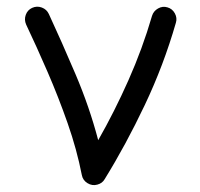

<svg xmlns="http://www.w3.org/2000/svg" viewBox="-20 -531 589 566"><path d="M74.7 -507.8Q88.9 -514.2 103.3 -508.8Q117.7 -503.4 124 -489.7Q161.6 -408.7 202.6 -312.3Q243.7 -215.8 269.5 -117.7Q317.4 -201.7 358.6 -294.4Q399.9 -387.2 428.2 -484.4Q432.6 -498.5 446 -506.1Q459.5 -513.7 473.6 -509.3Q487.8 -505.4 495.4 -491.7Q502.9 -478 498.5 -463.9Q462.4 -338.4 406.7 -221.2Q351.1 -104 288.6 -2.9Q281.7 9.3 267.1 13.2Q252 17.6 238 9Q224.1 0.5 221.2 -15.1Q206.5 -90.3 179.4 -167.7Q152.3 -245.1 120.1 -319.3Q87.9 -393.6 57.1 -458.5Q50.8 -472.7 55.9 -487.1Q61 -501.5 74.7 -507.8Z"/></svg>

Font: Mikhak-FD Regular
Style: FD-Regular
Weight: 400
Designer: Amin Abedi
Version: Version 3.2